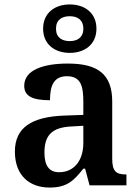

<svg xmlns="http://www.w3.org/2000/svg" viewBox="-20 -834 625 864"><path d="M294 -596C361 -596 414 -634 414 -705C414 -776 361 -814 294 -814C227 -814 174 -776 174 -705C174 -634 227 -596 294 -596ZM294 -649C260 -649 232 -664 232 -705C232 -746 260 -761 294 -761C327 -761 355 -746 355 -705C355 -664 327 -649 294 -649ZM203 10C282 10 312 -21 355 -75H363L383 0H549V-49H546C501 -49 485 -65 485 -120V-377C485 -502 418 -548 285 -548C177 -548 89 -520 89 -448C89 -400 128 -383 205 -383C205 -445 220 -491 281 -491C346 -491 355 -443 355 -374V-317L272 -314C121 -309 47 -259 47 -152C47 -42 115 10 203 10ZM246 -59C201 -59 180 -89 180 -147C180 -222 210 -261 303 -265L355 -268V-191C355 -110 312 -59 246 -59Z"/></svg>

Font: Noto Serif Yezidi SemiBold
Style: Regular
Weight: 600
Designer: Dalton Maag Ltd
Foundry: Dalton Maag Ltd
Version: Version 1.001